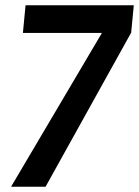

<svg xmlns="http://www.w3.org/2000/svg" viewBox="-20 -605 528 729"><path d="M488 -585 478 -481 153 104H22L367 -480H67L77 -585Z"/></svg>

Font: Karla Tamil Inclined
Style: Bold
Weight: 700
Designer: Jonathan Pinhorn
Foundry: Jonathan Pinhorn
Version: Version 1.001